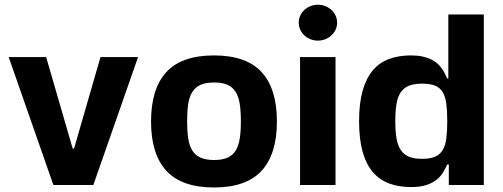

<svg xmlns="http://www.w3.org/2000/svg" viewBox="-20 -789 2147 819"><path d="M176.8 -545.5 290.1 -155.2H295.8L408.7 -545.5H568.9L378.2 0H207.7L17 -545.5Z M624.3 -270.6Q624.3 -410.9 689.8 -481.7Q755.3 -552.6 892.8 -552.6Q1030.2 -552.6 1095.7 -481.7Q1161.2 -410.9 1161.2 -270.6Q1161.2 -131.4 1095.7 -60.4Q1030.2 10.7 892.8 10.7Q755.3 10.7 689.8 -60.4Q624.3 -131.4 624.3 -270.6ZM778.1 -271.7Q778.1 -229.4 782.8 -198.3Q787.6 -167.3 800.4 -146.8Q813.2 -126.4 835.8 -116.5Q858.3 -106.5 893.5 -106.5Q928.3 -106.5 950.5 -116.5Q972.7 -126.4 985.3 -146.8Q997.9 -167.3 1002.7 -198.3Q1007.5 -229.4 1007.5 -271.7Q1007.5 -313.9 1002.7 -345.2Q997.9 -376.4 985.3 -396.8Q972.7 -417.3 950.5 -427.2Q928.3 -437.1 893.5 -437.1Q858.3 -437.1 835.8 -427.2Q813.2 -417.3 800.4 -396.8Q787.6 -376.4 782.8 -345.2Q778.1 -313.9 778.1 -271.7Z M1259.9 0V-545.5H1411.2V0ZM1254.3 -692.5Q1254.3 -708.1 1260.7 -722.1Q1267 -736.2 1278.2 -746.4Q1289.4 -756.7 1304.3 -762.8Q1319.2 -768.8 1335.9 -768.8Q1353 -768.8 1367.9 -762.8Q1382.8 -756.7 1394 -746.4Q1405.2 -736.2 1411.6 -722.1Q1418 -708.1 1418 -692.5Q1418 -676.5 1411.6 -662.6Q1405.2 -648.8 1394 -638.3Q1382.8 -627.8 1367.9 -621.8Q1353 -615.8 1335.9 -615.8Q1319.2 -615.8 1304.3 -621.8Q1289.4 -627.8 1278.2 -638.3Q1267 -648.8 1260.7 -662.6Q1254.3 -676.5 1254.3 -692.5Z M1732.6 -552.6Q1759.9 -552.6 1780.5 -548.3Q1801.1 -544 1816.8 -536.8Q1832.4 -529.5 1843.6 -519.9Q1854.8 -510.3 1862.9 -499.3Q1871.1 -488.3 1877 -476.6Q1882.8 -464.8 1887.8 -453.8H1892.4V-727.3H2043.7V0H1894.5V-87.4H1887.8Q1880 -70.3 1869.7 -53.1Q1859.4 -35.9 1842.2 -22.2Q1824.9 -8.5 1798.8 0.2Q1772.7 8.9 1733 8.9Q1679.7 8.9 1638.5 -6.9Q1597.3 -22.7 1569.1 -56.5Q1540.8 -90.2 1526.3 -143.6Q1511.7 -197.1 1511.7 -272Q1511.7 -349.1 1527 -402.5Q1542.3 -456 1570.7 -489.3Q1599.1 -522.7 1640.1 -537.6Q1681.1 -552.6 1732.6 -552.6ZM1666.2 -272.7Q1666.2 -230.5 1671.2 -199.9Q1676.1 -169.4 1689.1 -149.7Q1702.1 -130 1724.3 -120.7Q1746.4 -111.5 1780.9 -111.5Q1815 -111.5 1835.9 -120.6Q1856.9 -129.6 1868.4 -149Q1880 -168.3 1883.9 -199Q1887.8 -229.8 1887.8 -272.7Q1887.8 -316.1 1883.9 -346.2Q1880 -376.4 1868.6 -395.6Q1857.2 -414.8 1836.1 -423.5Q1815 -432.2 1780.9 -432.2Q1746.1 -432.2 1723.9 -423.1Q1701.7 -414.1 1688.9 -394.5Q1676.1 -375 1671.2 -345Q1666.2 -315 1666.2 -272.7Z"/></svg>

Font: Cannonade
Style: Bold
Weight: 700
Designer: Rasmus Andersson
Foundry: rsms
Version: Version 3.012;git-f93a4a705